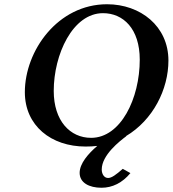

<svg xmlns="http://www.w3.org/2000/svg" viewBox="-20 -678 813 904"><path d="M355 136C355 182 399 206 458 206C509 206 556 183 594 137L558 117C527 144 506 160 489 160C470 160 459 141 459 120C459 52 544 -14 575 -37H573C701 -113 773 -258 773 -393C773 -555 641 -658 484 -658C252 -658 97 -439 97 -244C97 -86 221 12 383 12C403 12 421 11 438 9C395 46 355 92 355 136ZM409 -29C310 -29 233 -109 233 -250C233 -421 322 -616 465 -616C560 -616 638 -543 638 -397C638 -215 549 -29 409 -29Z"/></svg>

Font: Linux Libertine O
Style: Bold Italic
Weight: 700
Italic angle: -11.5°
Designer: Philipp H. Poll
Foundry: Philipp H. Poll
Version: Version 4.1.0